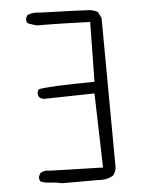

<svg xmlns="http://www.w3.org/2000/svg" viewBox="-53 -788 605 817"><g transform="rotate(-5 250.0 -379.5)"><path d="M346.2 -12.7Q374.5 -12.7 397 -25.9Q406.7 -37.1 411.6 -56.2L407.7 -698.2L395 -725.1Q377.4 -735.4 357.4 -736.8Q332.5 -738.8 148.9 -744.6Q139.2 -746.1 130.9 -746.1Q110.8 -746.1 93.8 -738.3L87.4 -725.1Q86.9 -723.6 86.9 -721.4Q86.9 -719.2 87.4 -716.3Q88.4 -709.5 92.3 -704.1Q126 -690.9 138.7 -690.9Q139.6 -690.9 141.8 -691.2Q144 -691.4 158 -691.4Q171.9 -691.4 193.4 -690.9Q240.2 -690.4 357.9 -686.5L354 -431.2Q152.8 -429.2 114.7 -419.9L108.9 -407.7Q108.4 -406.2 108.4 -405.3Q108.4 -393.1 114.7 -385.3Q123 -378.9 133.8 -377.4L349.6 -381.8L358.4 -64.5L131.3 -70.8Q124 -72.3 117.7 -72.3Q102.1 -72.3 90.3 -63.5L83.5 -49.3Q83 -47.9 83 -46.9Q83 -35.6 88.4 -28.3Q106.4 -21 130.9 -20Q155.3 -19 179.2 -13.2H333.5Q340.3 -12.7 346.2 -12.7Z"/></g></svg>

Font: NaikaiFont
Style: ExtraLight
Weight: 200
Version: Version 1.89